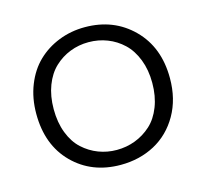

<svg xmlns="http://www.w3.org/2000/svg" viewBox="-86 -652 815 758"><g transform="rotate(-15 321.0 -273.0)"><path d="M594.2 -272.9Q594.2 -188 557.4 -123.5Q520.5 -59.1 458.3 -25.6Q396 7.8 318.8 7.8Q200.7 7.8 124.3 -68.8Q47.9 -145.5 47.9 -272.9Q47.9 -336.9 69.1 -390.1Q90.3 -443.4 127.2 -479Q164.1 -514.6 214.1 -534.4Q264.2 -554.2 320.8 -554.2Q439 -554.2 516.6 -476.8Q594.2 -399.4 594.2 -272.9ZM119.1 -272.9Q119.1 -218.3 135.7 -175.3Q152.3 -132.3 180.9 -106.2Q209.5 -80.1 244.6 -66.7Q279.8 -53.2 318.8 -53.2Q358.9 -53.2 394.8 -66.9Q430.7 -80.6 459.5 -106.7Q488.3 -132.8 505.1 -175.8Q522 -218.8 522 -272.9Q522 -326.2 505.4 -368.9Q488.8 -411.6 460.4 -438.5Q432.1 -465.3 396.2 -479.2Q360.4 -493.2 319.8 -493.2Q279.8 -493.2 244.1 -479.2Q208.5 -465.3 180.2 -438.7Q151.9 -412.1 135.5 -369.4Q119.1 -326.7 119.1 -272.9Z"/></g></svg>

Font: PoppinsZ Light
Style: Regular
Weight: 300
Designer: Ninad Kale (Devanagari), Jonny Pinhorn (Latin)
Foundry: Indian Type Foundry
Version: Version 3.002;FEAKit 1.0